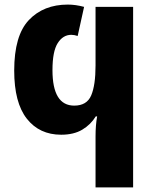

<svg xmlns="http://www.w3.org/2000/svg" viewBox="-20 -578 677 838"><path d="M276 -558Q170 -558 106 -490.5Q42 -423 42 -270Q42 -130 97 -60Q152 10 247 10Q302 10 339 -12Q376 -34 398 -70H404Q397 -32 397 17V240H561V-548H397V-292Q397 -206 378 -161.5Q359 -117 304 -117Q209 -117 209 -272Q209 -354 232 -390Q255 -426 291 -426Q304 -426 319 -421L347 -548Q310 -558 276 -558Z"/></svg>

Font: Noto Sans UI Extra
Style: Regular
Weight: 800
Designer: Monotype Design Team
Foundry: Monotype Imaging Inc.
Version: Version 1.901